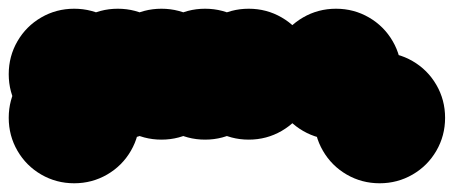

<svg xmlns="http://www.w3.org/2000/svg" viewBox="-370 -620 1040 440"><g transform="rotate(90 150.0 -400.0)"><path d="M-50 -450Q-50 -491 -30 -525.5Q-10 -560 24.5 -580Q59 -600 100 -600Q141 -600 175.5 -580Q210 -560 230 -525.5Q250 -491 250 -450Q250 -409 230 -374.5Q210 -340 175.5 -320Q141 -300 100 -300Q59 -300 24.5 -320Q-10 -340 -30 -374.5Q-50 -409 -50 -450ZM-50 -50Q-50 -91 -30 -125.5Q-10 -160 24.5 -180Q59 -200 100 -200Q141 -200 175.5 -180Q210 -160 230 -125.5Q250 -91 250 -50Q250 -9 230 25.5Q210 60 175.5 80Q141 100 100 100Q59 100 24.5 80Q-10 60 -30 25.5Q-50 -9 -50 -50ZM50 -50Q50 -91 70 -125.5Q90 -160 124.5 -180Q159 -200 200 -200Q241 -200 275.5 -180Q310 -160 330 -125.5Q350 -91 350 -50Q350 -9 330 25.5Q310 60 275.5 80Q241 100 200 100Q159 100 124.5 80Q90 60 70 25.5Q50 -9 50 -50ZM-50 -350Q-50 -391 -30 -425.5Q-10 -460 24.5 -480Q59 -500 100 -500Q141 -500 175.5 -480Q210 -460 230 -425.5Q250 -391 250 -350Q250 -309 230 -274.5Q210 -240 175.5 -220Q141 -200 100 -200Q59 -200 24.5 -220Q-10 -240 -30 -274.5Q-50 -309 -50 -350ZM-50 -250Q-50 -291 -30 -325.5Q-10 -360 24.5 -380Q59 -400 100 -400Q141 -400 175.5 -380Q210 -360 230 -325.5Q250 -291 250 -250Q250 -209 230 -174.5Q210 -140 175.5 -120Q141 -100 100 -100Q59 -100 24.5 -120Q-10 -140 -30 -174.5Q-50 -209 -50 -250ZM-50 -150Q-50 -191 -30 -225.5Q-10 -260 24.5 -280Q59 -300 100 -300Q141 -300 175.5 -280Q210 -260 230 -225.5Q250 -191 250 -150Q250 -109 230 -74.5Q210 -40 175.5 -20Q141 0 100 0Q59 0 24.5 -20Q-10 -40 -30 -74.5Q-50 -109 -50 -150ZM50 -750Q50 -791 70 -825.5Q90 -860 124.5 -880Q159 -900 200 -900Q241 -900 275.5 -880Q310 -860 330 -825.5Q350 -791 350 -750Q350 -709 330 -674.5Q310 -640 275.5 -620Q241 -600 200 -600Q159 -600 124.5 -620Q90 -640 70 -674.5Q50 -709 50 -750ZM-50 -650Q-50 -691 -30 -725.5Q-10 -760 24.5 -780Q59 -800 100 -800Q141 -800 175.5 -780Q210 -760 230 -725.5Q250 -691 250 -650Q250 -609 230 -574.5Q210 -540 175.5 -520Q141 -500 100 -500Q59 -500 24.5 -520Q-10 -540 -30 -574.5Q-50 -609 -50 -650Z"/></g></svg>

Font: TINY 5x3
Style: Regular
Weight: 400
Designer: Jack Halten Fahnestock
Foundry: Velvetyne Type Foundry
Version: Version 1.002